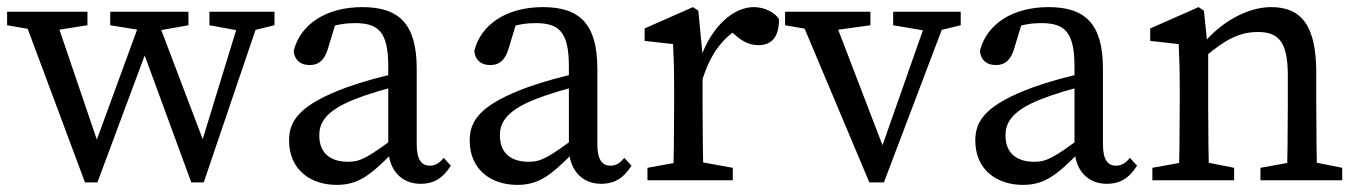

<svg xmlns="http://www.w3.org/2000/svg" viewBox="-20 -507 3825 540"><path d="M219 6H254L397 -378H377L518 6H553L716 -474H660L541 -86L561 -87L414 -474H384L242 -86H262L130 -474H40L219 6ZM0 -436 98 -419H118L226 -436V-474H0V-436ZM290 -436 395 -419H415L510 -436V-474H290V-436ZM569 -436 662 -419H682L752 -436V-474H569V-436Z M927 13C988 13 1022 -15 1082 -75H1111L1097 -125C1015 -64 994 -52 959 -52C913 -52 878 -73 878 -126C878 -155 888 -193 978 -228C1008 -240 1067 -259 1112 -268V-304C1062 -295 999 -277 957 -262C823 -213 793 -168 793 -112C793 -29 854 13 927 13ZM1163 10C1197 10 1224 -3 1248 -41L1228 -63C1217 -50 1206 -41 1189 -41C1166 -41 1152 -57 1152 -102V-314C1152 -440 1102 -487 999 -487C899 -487 825 -440 806 -364C808 -339 824 -324 851 -324C878 -324 893 -340 902 -369L928 -455L888 -424C925 -439 955 -442 978 -442C1044 -442 1072 -418 1072 -320V-92C1072 -30 1108 10 1163 10Z M1435 13C1496 13 1530 -15 1590 -75H1619L1605 -125C1523 -64 1502 -52 1467 -52C1421 -52 1386 -73 1386 -126C1386 -155 1396 -193 1486 -228C1516 -240 1575 -259 1620 -268V-304C1570 -295 1507 -277 1465 -262C1331 -213 1301 -168 1301 -112C1301 -29 1362 13 1435 13ZM1671 10C1705 10 1732 -3 1756 -41L1736 -63C1725 -50 1714 -41 1697 -41C1674 -41 1660 -57 1660 -102V-314C1660 -440 1610 -487 1507 -487C1407 -487 1333 -440 1314 -364C1316 -339 1332 -324 1359 -324C1386 -324 1401 -340 1410 -369L1436 -455L1396 -424C1433 -439 1463 -442 1486 -442C1552 -442 1580 -418 1580 -320V-92C1580 -30 1616 10 1671 10Z M1801 0H2041V-35L1931 -55H1911L1801 -35V0ZM1873 0H1959C1957 -45 1956 -148 1956 -210V-352L1944 -477L1929 -487L1793 -427V-392L1873 -383C1875 -343 1876 -312 1876 -257V-210C1876 -148 1875 -45 1873 0ZM1954 -278C1977 -355 2013 -405 2075 -437L2026 -427L2053 -404C2071 -389 2090 -380 2113 -380C2153 -380 2171 -406 2171 -453C2159 -473 2129 -487 2100 -487C2043 -487 1983 -434 1951 -346H1941L1954 -278Z M2425 6H2466L2648 -474H2594L2452 -70H2473L2318 -474H2223L2425 6ZM2188 -436 2286 -419H2306L2428 -436V-474H2188V-436ZM2492 -436 2592 -419H2612L2682 -436V-474H2492V-436Z M2857 13C2918 13 2952 -15 3012 -75H3041L3027 -125C2945 -64 2924 -52 2889 -52C2843 -52 2808 -73 2808 -126C2808 -155 2818 -193 2908 -228C2938 -240 2997 -259 3042 -268V-304C2992 -295 2929 -277 2887 -262C2753 -213 2723 -168 2723 -112C2723 -29 2784 13 2857 13ZM3093 10C3127 10 3154 -3 3178 -41L3158 -63C3147 -50 3136 -41 3119 -41C3096 -41 3082 -57 3082 -102V-314C3082 -440 3032 -487 2929 -487C2829 -487 2755 -440 2736 -364C2738 -339 2754 -324 2781 -324C2808 -324 2823 -340 2832 -369L2858 -455L2818 -424C2855 -439 2885 -442 2908 -442C2974 -442 3002 -418 3002 -320V-92C3002 -30 3038 10 3093 10Z M3221 0H3451V-35L3351 -55H3331L3221 -35V0ZM3295 0H3381C3379 -45 3378 -148 3378 -210V-361L3366 -477L3351 -487L3215 -427V-392L3295 -383C3297 -343 3298 -312 3298 -257V-210C3298 -148 3297 -45 3295 0ZM3525 0H3755V-35L3655 -55H3635L3525 -35V0ZM3599 0H3685C3683 -45 3682 -146 3682 -210V-302C3682 -434 3641 -487 3555 -487C3487 -487 3412 -443 3364 -384H3357L3370 -348C3427 -397 3468 -417 3518 -417C3578 -417 3602 -387 3602 -294V-210C3602 -146 3601 -45 3599 0Z"/></svg>

Font: Source Serif Variable
Style: Regular
Weight: 389
Designer: Frank Grießhammer
Foundry: Adobe Systems Incorporated
Version: Version 3.001;hotconv 1.0.111;makeotfexe 2.5.65597